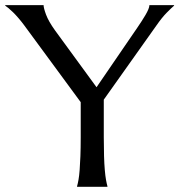

<svg xmlns="http://www.w3.org/2000/svg" viewBox="-45 -720 691 740"><path d="M355 -335.9V-190.9Q355 -149.4 356 -118.4Q356.9 -87.4 358.9 -64.9Q360.8 -42.5 363.5 -27.3Q366.2 -12.2 369.1 -2V0H252V-2Q254.9 -12.2 257.6 -27.3Q260.3 -42.5 262 -64.9Q263.7 -87.4 264.9 -118.4Q266.1 -149.4 266.1 -190.9V-326.2L47.9 -623Q36.6 -638.2 25.6 -650.9Q14.6 -663.6 4.9 -673.1Q-4.9 -682.6 -12.7 -689Q-20.5 -695.3 -24.9 -698.2V-700.2H123Q123 -689 132.6 -663.3Q142.1 -637.7 167 -603L327.1 -383.8L483.9 -612.8Q492.2 -625 500.5 -637.7Q508.8 -650.4 515.6 -662.1Q522.5 -673.8 526.6 -683.6Q530.8 -693.4 530.8 -700.2H626V-698.2Q615.2 -689 597.2 -670.7Q579.1 -652.3 558.1 -622.1Z"/></svg>

Font: Marcellus
Style: Regular
Weight: 400
Designer: Astigmatic (AOETI)
Foundry: Astigmatic (AOETI)
Version: Version 1.000